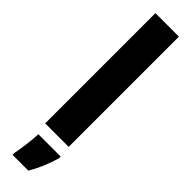

<svg xmlns="http://www.w3.org/2000/svg" viewBox="-337 -738 936 936"><g transform="rotate(45 131.5 -269.5)"><path d="M212 0V-760H50V0ZM218 72V61H64C63 101 53 173 46 207V221H155C182 175 203 125 218 72Z"/></g></svg>

Font: Noto Sans Myanmar UI ExtraCondensed Black
Style: Regular
Weight: 900
Width: 2
Designer: Monotype Design Team
Foundry: Monotype Imaging Inc.
Version: Version 2.103